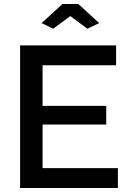

<svg xmlns="http://www.w3.org/2000/svg" viewBox="-20 -936 643 956"><path d="M567 -99V0H80V-710H558V-611H192V-409H509V-316H192V-99ZM187 -821 291 -916H370L474 -821L415 -793L330 -856L245 -793Z"/></svg>

Font: Raleway SemiBold
Style: Regular
Weight: 600
Designer: Matt McInerney, Pablo Impallari, Rodrigo Fuenzalida
Foundry: Matt McInerney, Pablo Impallari, Rodrigo Fuenzalida
Version: Version 4.026